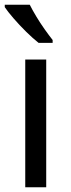

<svg xmlns="http://www.w3.org/2000/svg" viewBox="-21 -786 299 806"><path d="M173 0H85V-536H173ZM104 -766Q115 -744 131.5 -716.5Q148 -689 166.5 -663Q185 -637 200 -618V-606H141Q118 -624 89 -652.5Q60 -681 35.5 -709.5Q11 -738 -1 -756V-766Z"/></svg>

Font: Noto Sans Carian
Style: Regular
Weight: 400
Designer: Monotype Design Team
Foundry: Monotype Imaging Inc.
Version: Version 2.002; ttfautohint (v1.8.4.7-5d5b)